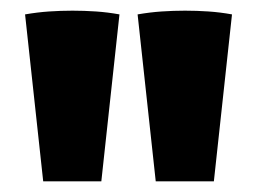

<svg xmlns="http://www.w3.org/2000/svg" viewBox="-20 -694 499 360"><path d="M61 -354 27 -667Q50 -671 72 -672.5Q94 -674 116 -674Q138 -674 160 -672.5Q182 -671 204 -667L170 -354ZM272 -354 238 -667Q261 -671 283 -672.5Q305 -674 327 -674Q349 -674 371 -672.5Q393 -671 415 -667L381 -354Z"/></svg>

Font: Piazzolla Black
Style: Regular
Weight: 900
Designer: Juan Pablo del Peral
Foundry: Huerta Tipografica
Version: Version 1.330